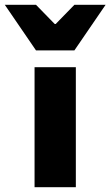

<svg xmlns="http://www.w3.org/2000/svg" viewBox="-86 -780 460 800"><path d="M58 0V-500H230V0ZM64 -570 -66 -760H64L142 -680H146L224 -760H354L224 -570Z"/></svg>

Font: Source Sans 3 Black
Style: Regular
Weight: 900
Designer: Paul D. Hunt
Foundry: Adobe
Version: Version 3.046;hotconv 1.0.118;makeotfexe 2.5.65603